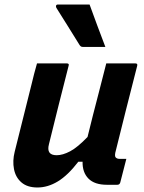

<svg xmlns="http://www.w3.org/2000/svg" viewBox="-20 -819 640 851"><path d="M144 -538H276Q288 -538 284 -527Q262 -440 240 -353.5Q218 -267 197 -180Q184 -131 231 -131Q258 -131 291 -148.5Q324 -166 368 -212Q380 -261 392 -308.5Q404 -356 418.5 -411Q433 -466 451 -538H580Q591 -538 588 -527Q563 -430 537.5 -328.5Q512 -227 491 -142Q488 -126 493 -121Q499 -115 509 -115H540L513 -10Q510 0 500 0H454Q399 0 372 -27.5Q345 -55 346 -102H327Q281 -42 236.5 -15Q192 12 146 12Q101 12 75 -10.5Q49 -33 42 -69.5Q35 -106 45 -146Q63 -220 82 -294Q101 -368 119 -442Q125 -468 131.5 -492.5Q138 -517 144 -538ZM377 -799Q394 -752 411.5 -705Q429 -658 447 -611H348Q342 -611 339 -613Q336 -615 333 -619Q304 -666 280.5 -703.5Q257 -741 230 -784Q227 -789 228.5 -794Q230 -799 237 -799Z"/></svg>

Font: Recursive Sn Lnr St
Style: Bold Italic
Weight: 700
Italic angle: -15°
Version: Version 1.079;hotconv 1.0.112;makeotfexe 2.5.65598; ttfautoh